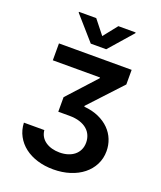

<svg xmlns="http://www.w3.org/2000/svg" viewBox="-170 -876 988 1176"><g transform="rotate(20 323.5 -288.5)"><path d="M186.4 -16Q188.6 7.1 199.4 25.2Q210.2 43.3 228.2 55.8Q246.1 68.2 269.7 74.8Q293.3 81.3 320.3 81.3Q349.1 81.3 373.6 73.7Q398.1 66.1 415.8 51.7Q433.6 37.3 443.5 16.3Q453.5 -4.6 453.5 -31.2Q453.5 -56.1 444.2 -77.9Q435 -99.8 416.2 -115.9Q397.4 -132.1 368.6 -141.5Q339.8 -150.9 300.4 -150.9H228.3V-245.7L396.7 -430.4V-435.4H89.1V-545.5H562.9V-450.3L367.5 -240.1V-234.4Q421.5 -229.8 462.9 -211.1Q504.3 -192.5 532.3 -164.1Q560.4 -135.7 574.6 -99.8Q588.8 -63.9 588.8 -24.5Q588.8 23.4 568.5 63.2Q548.3 103 512.4 131.6Q476.6 160.2 427 176Q377.5 191.8 319.2 191.8Q263.1 191.8 215.4 177.2Q167.6 162.6 132.3 135.5Q96.9 108.3 76.2 70Q55.4 31.6 53.3 -16ZM322.8 -678.3 394.9 -769.2H507.5V-764.2L373.2 -610.8H272.7L138.1 -764.2V-769.2H250.7Z"/></g></svg>

Font: Interop SemBd
Style: Regular
Weight: 600
Designer: Rasmus Andersson, Google, Jang Haemin
Foundry: jhaemin
Version: Version 1.008